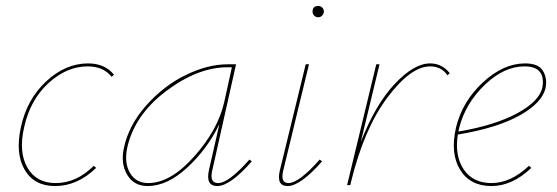

<svg xmlns="http://www.w3.org/2000/svg" viewBox="-20 -622 1870 645"><path d="M355 -364Q327 -399 275 -399Q204 -399 142.5 -342.5Q81 -286 61 -194Q42 -111 72 -59Q102 -7 167 -7Q237 -7 295 -65L303 -58Q240 3 165 3Q95 3 63 -51.5Q31 -106 50 -194Q70 -288 135 -348.5Q200 -409 276 -409Q332 -409 363 -371Z M818 -86 826 -80Q753 3 710 3Q670 3 682 -51L717 -205Q677 -122 609.5 -59.5Q542 3 476 3Q430 3 407.5 -34.5Q385 -72 396 -124Q412 -201 471 -267.5Q530 -334 604 -370Q678 -406 745 -406H773L693 -49Q683 -7 713 -7Q748 -7 818 -86ZM478 -7Q553 -7 632.5 -96.5Q712 -186 733 -278L759 -396H744Q644 -396 537.5 -315.5Q431 -235 407 -124Q397 -74 417 -40.5Q437 -7 478 -7Z M1030 -583Q1030 -602 1049 -602Q1057 -602 1062.5 -596.5Q1068 -591 1068 -583Q1068 -576 1062.5 -570Q1057 -564 1049 -564Q1041 -564 1035.5 -569.5Q1030 -575 1030 -583ZM946 3Q908 3 920 -49L1007 -406H1018L931 -47Q922 -7 949 -7Q984 -7 1054 -86L1062 -80Q989 3 946 3Z M1425 -409Q1465 -409 1491 -376L1483 -369Q1463 -399 1425 -399Q1360 -399 1281.5 -294.5Q1203 -190 1159 -10L1157 0H1146L1244 -406H1255L1192 -145Q1241 -271 1306 -340Q1371 -409 1425 -409Z M1744 -409Q1789 -409 1804 -384Q1819 -359 1813 -328Q1803 -278 1727 -235Q1651 -192 1518 -170Q1507 -98 1538 -52.5Q1569 -7 1631 -7Q1696 -7 1757 -65L1765 -58Q1701 3 1631 3Q1559 3 1525.5 -52Q1492 -107 1512 -194Q1533 -281 1602 -345Q1671 -409 1744 -409ZM1802 -328Q1814 -399 1742 -399Q1673 -399 1608.5 -337Q1544 -275 1523 -194L1520 -180Q1643 -201 1717.5 -241.5Q1792 -282 1802 -328Z"/></svg>

Font: EauTestInfant Hairline
Style: Italic
Weight: 250
Italic angle: -12°
Designer: Christian Thalmann (Catharsis Fonts)
Version: Version 0.001;PS 000.001;hotconv 1.0.88;makeotf.lib2.5.64775